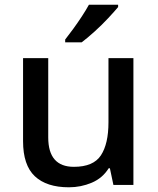

<svg xmlns="http://www.w3.org/2000/svg" viewBox="-20 -786 670 816"><path d="M547 -539V0H462L447 -71H442Q416 -29 370 -9.5Q324 10 273 10Q178 10 128 -37Q78 -84 78 -186V-539H185V-202Q185 -77 294 -77Q377 -77 409 -126Q441 -175 441 -266V-539ZM482 -756Q467 -738 440 -709Q413 -680 382 -652Q351 -624 327 -606H257V-618Q272 -637 291 -663Q310 -689 328 -716.5Q346 -744 358 -766H482Z"/></svg>

Font: Noto Sans Gurmukhi UI Medium
Style: Regular
Weight: 500
Designer: Jelle Bosma - Monotype Design Team
Foundry: Monotype Imaging Inc.
Version: Version 2.004; ttfautohint (v1.8.4.7-5d5b)